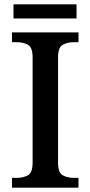

<svg xmlns="http://www.w3.org/2000/svg" viewBox="-20 -863 416 883"><path d="M35 0V-45H56Q87 -45 108.5 -57Q130 -69 130 -115V-599Q130 -645 108.5 -657Q87 -669 56 -669H35V-714H341V-669H320Q290 -669 268.5 -657Q247 -645 247 -599V-115Q247 -69 268.5 -57Q290 -45 320 -45H341V0ZM42 -778V-843H332V-778Z"/></svg>

Font: Noto Serif Bengali Medium
Style: Regular
Weight: 500
Designer: Juan Bruce, Universal Thirst, Indian Type Foundry and the Monotype Design Team.
Foundry: Monotype Imaging Inc.
Version: Version 2.003; ttfautohint (v1.8.4.7-5d5b)